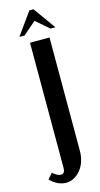

<svg xmlns="http://www.w3.org/2000/svg" viewBox="-135 -892 491 941"><g transform="rotate(-15 110.0 -421.5)"><path d="M-3 -28 21 -56Q44 -35 63 -35Q83 -35 83 -64V-699H182V-123Q182 -96 174 -71.5Q166 -47 151.5 -29Q137 -11 118 -0.5Q99 10 78 10Q35 10 -3 -28ZM121 -853H142L223 -740H198L132 -797L66 -740H40Z"/></g></svg>

Font: Moniqa ExtBd Cond Paragraph
Style: Regular
Weight: 800
Width: 3
Designer: Rajesh Rajput
Foundry: Rajesh Rajput
Version: Version 1.000